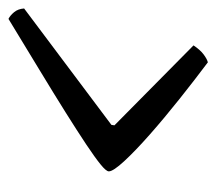

<svg xmlns="http://www.w3.org/2000/svg" viewBox="-48 -498 499 442"><g transform="rotate(-90 201.0 -277.5)"><path d="M278 -48Q238 -78 194 -113Q150 -148 112 -181.5Q74 -215 50.5 -240.5Q27 -266 27 -276Q27 -282 43 -295Q59 -308 89 -328Q119 -348 162 -375Q205 -402 259.5 -435Q314 -468 378 -507Q386 -503 393.5 -494Q401 -485 402 -471L134 -270L133 -263L317 -81Q307 -66 296.5 -58Q286 -50 278 -48Z"/></g></svg>

Font: Texturina Medium
Style: Italic
Weight: 500
Italic angle: -11°
Designer: Guillermo Torres Carreño
Foundry: Omnibus-Type
Version: Version 1.002